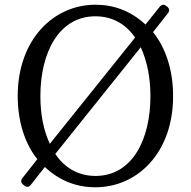

<svg xmlns="http://www.w3.org/2000/svg" viewBox="-20 -770 809 813"><path d="M111 12 170 -63C231 -5 304 23 384 23C561 23 713 -122 713 -363C713 -478 679 -571 628 -634L691 -714C699 -724 698 -733 688 -742L685 -744C675 -753 664 -751 656 -741L596 -666C533 -725 460 -750 384 -750C208 -750 55 -604 55 -363C55 -251 88 -158 138 -96L75 -16C67 -6 68 3 78 12L82 15C92 24 103 23 111 12ZM151 -363C151 -547 229 -701 384 -701C459 -701 515 -665 552 -611L191 -161C164 -219 151 -287 151 -363ZM214 -118 576 -570C603 -511 617 -441 617 -363C617 -179 540 -25 384 -25C308 -25 251 -63 214 -118Z"/></svg>

Font: 寒蝉锦书宋 Text
Style: Regular
Weight: 400
Designer: 寒蝉锦书宋{Warren} 思源宋体{Ryoko NISHIZUKA 西塚涼子 (kana & ideographs); Frank Grießhammer (Latin, Greek & Cyrillic); Wenlong ZHANG 
Foundry: Adobe & ChillType
Version: Version 2.000;Glyphs 3.1.1 (3135)